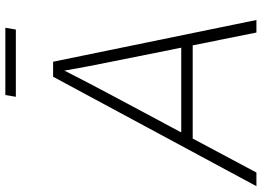

<svg xmlns="http://www.w3.org/2000/svg" viewBox="-178 -792 938 687"><g transform="rotate(-90 290.5 -449.0)"><path d="M-32.7 0 358.9 -727.5H412.6L562 0H517.1L471.2 -228H137.7L16.1 0ZM159.7 -269H462.9L412.1 -522Q404.8 -558.6 397 -598.4Q389.2 -638.2 380.9 -687Q356 -638.2 335.2 -598.4Q314.5 -558.6 294.9 -522ZM534.2 -898.4 527.8 -860.8H287.1L293.5 -898.4Z"/></g></svg>

Font: Inter Display ExtraLight
Style: Italic
Weight: 200
Italic angle: -9.39999°
Designer: Rasmus Andersson
Foundry: rsms
Version: Version 4.000;git-a52131595